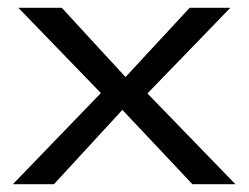

<svg xmlns="http://www.w3.org/2000/svg" viewBox="-20 -471 637 491"><path d="M13 0H118L293 -190L472 0H582L357 -232L569 -451H465L301 -274L138 -451H27L238 -233Z"/></svg>

Font: Charger Sport
Style: DfBd
Weight: 400
Designer: Jasper
Foundry: Cannot Into Space Fonts
Version: Version 1.1